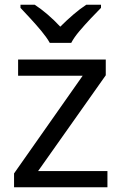

<svg xmlns="http://www.w3.org/2000/svg" viewBox="-20 -786 510 806"><path d="M431 0H39V-58L327 -468H56V-536H424V-470L140 -68H431ZM189 -606Q176 -629 154 -655.5Q132 -682 108 -708Q84 -734 66 -753V-766H126Q152 -749 180 -725Q208 -701 233 -674Q260 -701 288 -725Q316 -749 342 -766H404V-753Q385 -734 360.5 -708Q336 -682 313.5 -655.5Q291 -629 279 -606Z"/></svg>

Font: Noto Sans Pahawh Hmong
Style: Regular
Weight: 400
Designer: Monotype Design Team
Foundry: Monotype Imaging Inc.
Version: Version 2.001; ttfautohint (v1.8.4.7-5d5b)